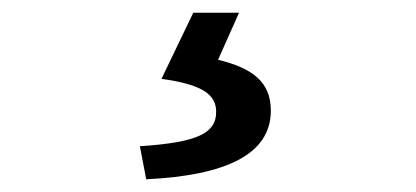

<svg xmlns="http://www.w3.org/2000/svg" viewBox="-20 -23 654 302"><path d="M210 259C335 253 406 220 406 151C406 105 376 84 323 71L356 -3H284L234 101C299 110 320 126 320 153C320 186 292 201 200 207Z"/></svg>

Font: Source Han Sans KR Medium
Style: Regular
Weight: 500
Designer: Ryoko NISHIZUKA (kana & ideographs); Paul D. Hunt (Latin, Greek & Cyrillic); Wenlong ZHANG (bopomofo); Sandoll Communica
Foundry: Adobe Systems Incorporated
Version: Version 1.001;PS 1.001;hotconv 1.0.78;makeotf.lib2.5.61930